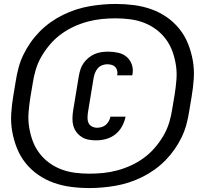

<svg xmlns="http://www.w3.org/2000/svg" viewBox="-20 -827 1040 974"><path d="M433 127Q386 127 340 121Q294 115 252 100Q210 85 174 60Q138 35 110.5 1Q83 -33 66.5 -74Q50 -115 42 -159.5Q34 -204 37 -251Q40 -298 48 -344L60 -416Q65 -449 74 -483Q83 -517 98.5 -549Q114 -581 134.5 -610.5Q155 -640 180.5 -666Q206 -692 236 -713.5Q266 -735 298.5 -751Q331 -767 364.5 -778Q398 -789 432 -795Q466 -801 500 -804Q534 -807 567 -807Q614 -807 660 -801Q706 -795 748 -780Q790 -765 826 -740Q862 -715 889.5 -681Q917 -647 933.5 -606Q950 -565 958 -520.5Q966 -476 963 -429Q960 -382 952 -336L940 -264Q935 -231 926 -197Q917 -163 901.5 -131Q886 -99 865.5 -69.5Q845 -40 819.5 -14Q794 12 764 33.5Q734 55 701.5 71Q669 87 635.5 98Q602 109 568 115Q534 121 500 124Q466 127 433 127ZM433 54Q468 54 503.5 50.5Q539 47 574.5 37.5Q610 28 644 12.5Q678 -3 709 -25.5Q740 -48 765 -77Q790 -106 809 -138.5Q828 -171 838.5 -206Q849 -241 854 -276L866 -347Q872 -385 875 -422.5Q878 -460 872.5 -496Q867 -532 855 -565.5Q843 -599 822 -627.5Q801 -656 773 -677Q745 -698 712 -711Q679 -724 642 -729Q605 -734 567 -734Q532 -734 496.5 -730.5Q461 -727 425.5 -717.5Q390 -708 356 -692.5Q322 -677 291 -654.5Q260 -632 235 -603Q210 -574 191 -541.5Q172 -509 161.5 -474Q151 -439 146 -404L134 -333Q128 -295 125 -257.5Q122 -220 127.5 -184Q133 -148 145 -114.5Q157 -81 178 -52.5Q199 -24 227 -3Q255 18 288 31Q321 44 358 49Q395 54 433 54ZM468 -115Q448 -115 429 -118.5Q410 -122 394.5 -132Q379 -142 368 -156.5Q357 -171 352 -189Q347 -207 347.5 -227Q348 -247 351 -266L380 -442Q383 -459 388.5 -476Q394 -493 404.5 -507.5Q415 -522 429.5 -534Q444 -546 460.5 -553Q477 -560 494.5 -562.5Q512 -565 529 -565Q554 -565 579 -559.5Q604 -554 622 -539Q640 -524 648.5 -500Q657 -476 652 -450L651 -445H574L575 -448Q577 -459 574 -470Q571 -481 564 -488Q557 -495 546 -498Q535 -501 524 -501Q511 -501 498 -496Q485 -491 476 -480.5Q467 -470 462 -457Q457 -444 455 -432L426 -256Q424 -242 424 -228Q424 -214 429.5 -202.5Q435 -191 447 -185Q459 -179 473 -179Q484 -179 496 -182.5Q508 -186 517 -194Q526 -202 532 -212.5Q538 -223 540 -235H617Q612 -210 599 -186Q586 -162 565 -145.5Q544 -129 518.5 -122Q493 -115 468 -115Z"/></svg>

Font: Iosevka Aile Extrabold Oblique
Style: Regular
Weight: 800
Italic angle: -9°
Designer: Belleve Invis
Foundry: Belleve Invis
Version: Version 31.1.0; ttfautohint (v1.8.4)